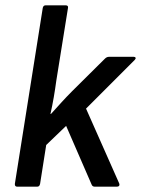

<svg xmlns="http://www.w3.org/2000/svg" viewBox="-20 -703 531 723"><path d="M45 0Q35 0 36 -11L141 -673Q143 -683 152 -683H227Q238 -683 236 -673L192 -399Q188 -369 182.5 -337Q177 -305 170 -274H172Q191 -295 211 -317Q231 -339 251 -359L375 -482Q382 -489 390 -489H484Q489 -489 490.5 -485.5Q492 -482 487 -477L304 -294L429 -12Q431 -7 428.5 -3.5Q426 0 420 0H337Q328 0 325 -8L229 -229L154 -157L131 -11Q129 0 120 0Z"/></svg>

Font: Sofia Sans Semi Condensed SemiBold
Style: Italic
Weight: 600
Italic angle: -9°
Version: Version 4.100